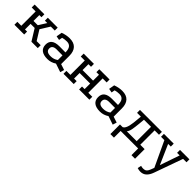

<svg xmlns="http://www.w3.org/2000/svg" viewBox="223 -1552 2884 2884"><g transform="rotate(45 1665.5 -110.0)"><path d="M42 -429H249V-367H204V-243H295L373 -367H322V-429H532V-367H448L355 -218L452 -62H538V0H403L291 -181H204V-62H249V0H42V-62H126V-367H42Z M896 -29Q831 15 755 15Q671 15 627.5 -19Q584 -53 583 -118Q581 -249 749 -249L878 -248Q878 -315 853 -347.5Q828 -380 777 -380Q753 -380 730 -377Q707 -374 687 -368L677 -313L613 -325L629 -416Q667 -430 703.5 -437Q740 -444 774 -444Q864 -444 910 -395Q956 -346 956 -252V-78L1051 -47L1031 17ZM752 -186Q709 -186 686 -169Q663 -152 663 -119Q663 -49 759 -49Q828 -49 878 -87V-185Z M1084 -429H1302V-367H1247V-242H1471V-367H1416V-429H1634V-367H1549V-62H1634V0H1416V-62H1471V-180H1247V-62H1302V0H1084V-62H1169V-367H1084Z M2012 -29Q1947 15 1871 15Q1787 15 1743.5 -19Q1700 -53 1699 -118Q1697 -249 1865 -249L1994 -248Q1994 -315 1969 -347.5Q1944 -380 1893 -380Q1869 -380 1846 -377Q1823 -374 1803 -368L1793 -313L1729 -325L1745 -416Q1783 -430 1819.5 -437Q1856 -444 1890 -444Q1980 -444 2026 -395Q2072 -346 2072 -252V-78L2167 -47L2147 17ZM1868 -186Q1825 -186 1802 -169Q1779 -152 1779 -119Q1779 -49 1875 -49Q1944 -49 1994 -87V-185Z M2222 142V-62H2280Q2301 -72 2314.5 -97.5Q2328 -123 2335.5 -156.5Q2343 -190 2347 -223.5Q2351 -257 2353 -282L2361 -367H2280V-429H2746V-367H2653V-62H2746V142H2670V0H2298V142ZM2367 -62H2577V-367H2427L2418 -271Q2410 -189 2400 -138.5Q2390 -88 2367 -62Z M2940 224Q2925 224 2908.5 221.5Q2892 219 2874 213L2886 153Q2899 157 2911 159Q2923 161 2934 161Q2962 161 2980 152.5Q2998 144 3012 120Q3026 96 3043 47L3185 -367H3130V-429H3330V-367H3258L3095 90Q3072 154 3034 189Q2996 224 2940 224ZM3065 70 2860 -367H2789V-429H2997V-367H2940L3096 -12Z"/></g></svg>

Font: Podkova VF Beta
Style: Regular
Weight: 400
Designer: Ilya Yudin
Foundry: Cyreal (www.cyreal.org)
Version: Version 2.100